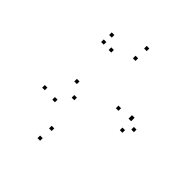

<svg xmlns="http://www.w3.org/2000/svg" viewBox="-210 -886 1041 1041"><g transform="rotate(45 310.0 -366.0)"><path d="M542.2 -410.5V-430.5H522.2V-410.5ZM333 -732.5V-752.5H313V-732.5ZM147.2 -650.2V-670.2H127.2V-650.2ZM143.5 -592.5V-612.5H123.5V-592.5ZM202.7 -591V-611H182.7V-591ZM327.7 -652V-672H307.7V-652ZM453.7 -395.2V-415.2H433.7V-395.2ZM275 -61.8V-81.8H255V-61.8ZM177.2 -184.5V-204.5H157.2V-184.5ZM243.8 -266.5V-286.5H223.8V-266.5ZM553 -326.3V-346.3H533V-326.3ZM594.7 -372.7V-392.7H574.7V-372.7ZM542.2 -404V-424H522.2V-404ZM191.7 -338.5V-358.5H171.7V-338.5ZM92.3 -191.8V-211.8H72.3V-191.8ZM268 19.8V-0.2H248V19.8Z"/></g></svg>

Font: Monaspace Radon Dots Var
Style: Regular
Weight: 400
Designer: Riley Cran and the Lettermatic Team
Version: Version 1.100 (Monaspace Radon Dots)